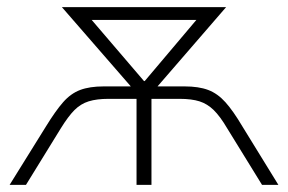

<svg xmlns="http://www.w3.org/2000/svg" viewBox="-20 -520 810 540"><path d="M7 0 109 -164Q136 -208 157.5 -232.5Q179 -257 205.5 -267Q232 -277 272 -277H355L354 -270L154 -500H616L417 -270L415 -277H499Q539 -277 565.5 -267Q592 -257 614 -232.5Q636 -208 662 -164L763 0H717L619 -159Q599 -193 581 -210.5Q563 -228 541 -235Q519 -242 485 -242H406V0H364V-242H285Q252 -242 229.5 -235Q207 -228 189.5 -210.5Q172 -193 151 -159L53 0ZM385 -292H387L545 -479V-464H225V-479Z"/></svg>

Font: Mulish ExtraLight
Style: Regular
Weight: 200
Designer: Vernon Adams
Foundry: Vernon Adams
Version: Version 3.603